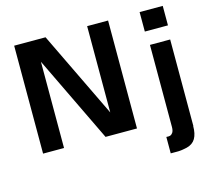

<svg xmlns="http://www.w3.org/2000/svg" viewBox="-126 -875 1371 1241"><g transform="rotate(-15 559.0 -255.0)"><path d="M1064 -591.8H909.2V-722.2H1064ZM1054.2 80.1 1053.2 78.1Q1053.2 130.9 1035.2 161.9Q1017.1 192.9 977.1 203.1Q970.2 204.6 964.6 205.8Q959 207 952.6 208Q946.3 209 942.6 209.7Q939 210.4 931.4 210.9Q923.8 211.4 921.4 211.7Q918.9 211.9 909.4 211.9Q899.9 211.9 897.5 211.9Q895 211.9 882.8 211.9Q870.6 211.9 867.2 211.9V102.1Q884.8 103.5 893.3 100.8Q901.9 98.1 910.2 86.9Q918.9 73.7 918.9 49.8V-500H1054.2ZM698.2 0H487.8L210 -577.1V0H69.8V-722.2H279.8L558.1 -145V-722.2H698.2Z"/></g></svg>

Font: Perun
Style: Bold
Weight: 700
Foundry: Copyright (c) Stefan Peev, Context Ltd, 2016
Version: Version 1.0000